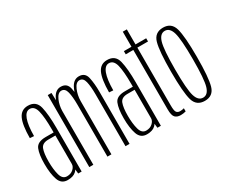

<svg xmlns="http://www.w3.org/2000/svg" viewBox="-116 -1048 1622 1380"><g transform="rotate(-30 695.0 -358.0)"><path d="M201 0 197 -35.5Q191.5 -26.5 183 -18.5Q159.5 3.5 113.5 3.5Q61 3.5 43 -48.2Q25 -100 25 -180Q25 -258.5 42.5 -301.2Q60 -344 129 -344H195.5V-368.5Q195.5 -471 182.2 -523.8Q169 -576.5 130 -576.5Q96.5 -576.5 78.8 -529Q61 -481.5 60.5 -391.5L27 -394Q27.5 -503 51.2 -553Q75 -603 130 -603Q198 -603 213.8 -538Q229.5 -473 229.5 -359.5V0ZM195.5 -82.5V-318.5H136.5Q86.5 -318.5 73 -283.8Q59.5 -249 59.5 -180Q59.5 -115.5 72.2 -69Q85 -22.5 122 -22.5Q154.5 -22.5 175 -41.5Q195.5 -60.5 195.5 -82.5Z M293 0V-597.5H324L326 -536Q330.5 -547 336 -557.5Q361 -603 403 -603Q454.5 -603 465.5 -552Q469 -537 471 -521Q477 -539.5 486.5 -557.5Q511 -603 553.5 -603Q604.5 -603 615.8 -551.8Q627 -500.5 627 -432.5V0H593.5V-432Q593.5 -495.5 584 -536Q574.5 -576.5 543 -576.5Q514 -576.5 495.5 -533.5Q477 -490.5 476.5 -442Q476.5 -437.5 476.5 -432.5V0H443.5V-432Q443.5 -495.5 433.8 -536Q424 -576.5 393 -576.5Q364 -576.5 345 -533.5Q327.5 -493 326.5 -447V0Z M858.5 0 854.5 -35.5Q849 -26.5 840.5 -18.5Q817 3.5 771 3.5Q718.5 3.5 700.5 -48.2Q682.5 -100 682.5 -180Q682.5 -258.5 700 -301.2Q717.5 -344 786.5 -344H853V-368.5Q853 -471 839.8 -523.8Q826.5 -576.5 787.5 -576.5Q754 -576.5 736.2 -529Q718.5 -481.5 718 -391.5L684.5 -394Q685 -503 708.8 -553Q732.5 -603 787.5 -603Q855.5 -603 871.2 -538Q887 -473 887 -359.5V0ZM853 -82.5V-318.5H794Q744 -318.5 730.5 -283.8Q717 -249 717 -180Q717 -115.5 729.8 -69Q742.5 -22.5 779.5 -22.5Q812 -22.5 832.5 -41.5Q853 -60.5 853 -82.5Z M1050 5.5Q1020.5 5.5 1004.2 -10.8Q988 -27 988 -79V-571H925V-597.5H988V-722.5H1021.5V-597.5H1110V-571H1021.5V-90.5Q1021.5 -46.5 1031 -34Q1040.5 -21.5 1060.5 -21.5Q1076.5 -21.5 1093 -26.5V-0.5Q1071.5 5.5 1050 5.5Z M1252 3.5Q1182.5 3.5 1163.5 -62.5Q1144.5 -128.5 1144.5 -299.5Q1144.5 -470 1163.5 -536.8Q1182.5 -603.5 1252 -603.5Q1321 -603.5 1340 -536.8Q1359 -470 1359 -299.5Q1359 -128.5 1340 -62.5Q1321 3.5 1252 3.5ZM1252 -23Q1292.5 -23 1309 -78.5Q1325.5 -134 1325.5 -299Q1325.5 -464.5 1309 -520.8Q1292.5 -577 1252 -577Q1211.5 -577 1194.8 -520.8Q1178 -464.5 1178 -299Q1178 -134 1194.8 -78.5Q1211.5 -23 1252 -23Z"/></g></svg>

Font: Anybody Condensed ExtraLight
Style: Regular
Weight: 200
Width: 3
Designer: Tyler Finck
Foundry: Etcetera Type Company
Version: Version 1.010; ttfautohint (v1.8.3) -l 8 -r 50 -G 200 -x 14 